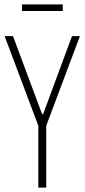

<svg xmlns="http://www.w3.org/2000/svg" viewBox="-20 -852 384 872"><path d="M154 0V-281L1 -688H39L171 -334H176L307 -688H343L190 -281V0ZM80 -802V-832H265V-802Z"/></svg>

Font: Saira ExtraCondensed Thin
Style: Regular
Weight: 250
Width: 2
Designer: Hector Gatti with collaboration of the Omnibus-Type team
Foundry: Omnibus-Type
Version: Version 1.101